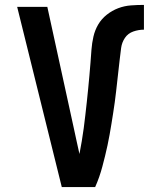

<svg xmlns="http://www.w3.org/2000/svg" viewBox="-20 -763 640 783"><path d="M368 0H232L50 -735H173L280 -245Q286 -217 292 -189.5Q298 -162 304 -135Q309 -161 313.5 -187.5Q318 -214 321.5 -240.5Q325 -267 328 -293.5Q331 -320 334 -347Q337 -374 339.5 -400.5Q342 -427 344.5 -453.5Q347 -480 349 -507Q351 -534 353 -560.5Q355 -587 361 -613.5Q367 -640 380.5 -663Q394 -686 415.5 -703Q437 -720 462 -729.5Q487 -739 514 -741Q541 -743 567 -743V-642Q545 -642 523.5 -634.5Q502 -627 489.5 -608.5Q477 -590 474 -567.5Q471 -545 468.5 -523Q466 -501 463.5 -479Q461 -457 458.5 -434.5Q456 -412 453.5 -390Q451 -368 448 -346Q445 -324 441.5 -302Q438 -280 434.5 -258Q431 -236 427 -214Q423 -192 418.5 -170.5Q414 -149 408.5 -127Q403 -105 397.5 -84Q392 -63 384.5 -41.5Q377 -20 368 0Z"/></svg>

Font: Iosevka Extended
Style: Bold
Weight: 700
Width: 7
Monospace: yes
Designer: Belleve Invis
Foundry: Belleve Invis
Version: Version 32.5.0; ttfautohint (v1.8.4)